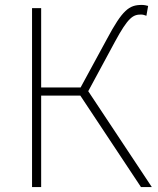

<svg xmlns="http://www.w3.org/2000/svg" viewBox="-20 -759 643 779"><path d="M338 -389 446 -589C500 -689 520 -700 552 -700C559 -700 567 -698 574 -695L581 -735C574 -737 565 -739 555 -739C504 -739 477 -719 414 -601L307 -404H147V-726H110V0H147V-371H306L552 0H596Z"/></svg>

Font: Noto Sans CJK Thin
Style: Regular
Weight: 100
Designer: Ryoko NISHIZUKA (kana & ideographs); Paul D. Hunt (Latin, Greek & Cyrillic); Wenlong ZHANG (bopomofo); Sandoll Communica
Foundry: Adobe Systems Incorporated
Version: Version 1.000;PS 1;hotconv 1.0.78;makeotf.lib2.5.61930